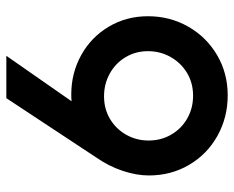

<svg xmlns="http://www.w3.org/2000/svg" viewBox="-88 -668 756 621"><g transform="rotate(90 290.5 -358.0)"><path d="M286 -210Q217 -210 159 -242Q101 -274 67 -331Q33 -388 33 -458Q33 -529 66.5 -588Q100 -647 158.5 -681.5Q217 -716 289 -716Q360 -716 419.5 -683Q479 -650 513.5 -591.5Q548 -533 548 -461Q548 -421 533 -376Q518 -331 490 -291L298 0H161L308 -211Q300 -210 286 -210ZM435 -460Q435 -501 415.5 -534Q396 -567 363 -585.5Q330 -604 290 -604Q249 -604 216.5 -584.5Q184 -565 165 -531.5Q146 -498 146 -458Q146 -418 165.5 -385.5Q185 -353 218.5 -334.5Q252 -316 292 -316Q333 -316 365.5 -335.5Q398 -355 416.5 -388Q435 -421 435 -460Z"/></g></svg>

Font: Lineal Medium
Style: Regular
Weight: 600
Designer: Created by Frank Adebiaye with contributions from Anton Moglia & Ariel Martín Pérez
Created by Frank ADEBIAYE with FontF
Foundry: Velvetyne Type Foundry
Version: Version 2.000